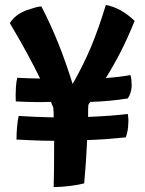

<svg xmlns="http://www.w3.org/2000/svg" viewBox="-20 -710 590 780"><path d="M322 35Q299 41 263.5 45.5Q228 50 198 50Q199 16 199.5 -22.5Q200 -61 200 -138Q162 -138 123.5 -139.5Q85 -141 47 -143Q47 -168 49.5 -196Q52 -224 56 -239Q85 -237 121 -235.5Q157 -234 198 -233Q198 -236 198 -240Q198 -244 198 -252Q197 -260 197 -264Q197 -268 197 -271Q196 -274 193.5 -280Q191 -286 187 -296Q153 -295 117.5 -295.5Q82 -296 44 -298Q43 -326 44.5 -352.5Q46 -379 50 -394Q71 -393 94.5 -392Q118 -391 143 -391Q121 -436 93 -488Q65 -540 20 -616Q31 -634 49 -647.5Q67 -661 90 -669Q110 -676 123 -679.5Q136 -683 148 -684Q186 -611 217 -533.5Q248 -456 275 -369Q317 -442 348.5 -516.5Q380 -591 410 -690Q441 -684 470 -668Q499 -652 527 -625Q498 -554 471 -501Q444 -448 410 -393Q438 -395 463 -398Q488 -401 510 -405Q513 -394 514 -383Q515 -372 515 -359Q514 -345 510 -332.5Q506 -320 499 -310Q461 -304 422.5 -300.5Q384 -297 347 -296Q343 -291 341.5 -288.5Q340 -286 339 -284Q338 -276 338 -265.5Q338 -255 338 -235Q385 -237 426 -240Q467 -243 499 -247Q501 -236 501.5 -226Q502 -216 501 -207Q501 -194 498.5 -180Q496 -166 491 -152Q452 -148 412 -145Q372 -142 334 -141Q332 -96 329 -52Q326 -8 322 35Z"/></svg>

Font: Atma SemiBold
Style: Regular
Weight: 600
Designer: Gregori Vincens, Jeremie Hornus, Riccardo Olocco, Yoann Minet.
Foundry: black foundry
Version: Version 1.102;PS 1.100;hotconv 1.0.86;makeotf.lib2.5.63406